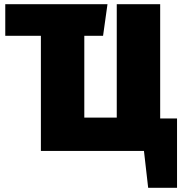

<svg xmlns="http://www.w3.org/2000/svg" viewBox="-20 -716 870 911"><path d="M820 -154V175H683L663 0H174V-546H5V-696H490L469 -546H380V-158H534V-696H740V-154Z"/></svg>

Font: FiraGO Heavy
Style: Regular
Weight: 900
Designer: bBox Type
Foundry: bBox Type GmbH
Version: Version 1.001